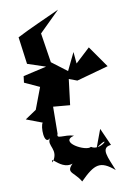

<svg xmlns="http://www.w3.org/2000/svg" viewBox="-53 -713 556 820"><g transform="rotate(-5 225.0 -303.0)"><path d="M362 -150 340 -70C412 -132 360 -53 316 -77C295 -59 180 -107 248 -131C207 -140 170 -120 179 -145L170 -262H243L247 -374L283 -364L417 -414L344 -501L286 -437L277 -487L247 -408L177 -452L146 -578L227 -673C168 -639 106 -606 49 -570L75 -454L155 -435L56 -403L55 -375L122 -351L95 -255L49 -218L120 -198C109 -185 117 -98 145 -129C127 -97 180 -79 147 -25C134 -68 207 52 269 -50C180 31 229 13 266 67C324 -2 350 -14 413 31C385 -25 354 -69 402 -78Z"/></g></svg>

Font: Charger Distortion
Style: 2
Weight: 400
Designer: Jasper
Foundry: Cannot Into Space Fonts
Version: Version 0.98